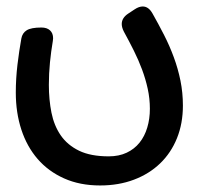

<svg xmlns="http://www.w3.org/2000/svg" viewBox="-20 -521 617 593"><path d="M45.9 -401.9Q48.8 -418.9 62.5 -427.5Q76.2 -436 107.9 -436Q125 -436 134.5 -427.2Q144 -418.5 144 -402.8Q144 -400.4 143.6 -398.4Q143.1 -396.5 143.1 -394Q137.7 -362.3 134.3 -328.1Q130.9 -293.9 130.9 -258.8Q130.9 -213.4 138.9 -173.1Q147 -132.8 167.7 -102.8Q188.5 -72.8 224.4 -55.4Q260.3 -38.1 315.9 -38.1Q347.2 -38.1 371.1 -49.3Q395 -60.5 410.9 -80.3Q426.8 -100.1 434.8 -127Q442.9 -153.8 442.9 -185.1Q442.9 -216.3 436.3 -246.6Q429.7 -276.9 418.7 -306.4Q407.7 -335.9 393.3 -364.7Q378.9 -393.6 362.8 -422.9Q356 -436 356 -446.8Q356 -465.8 376 -479L396 -492.2Q409.2 -501 420.9 -501Q439 -501 451.2 -479Q469.7 -446.3 486.8 -412.8Q503.9 -379.4 516.8 -344.2Q529.8 -309.1 537.4 -271.7Q544.9 -234.4 544.9 -194.8Q544.9 -139.6 526.6 -94.2Q508.3 -48.8 474.6 -16.4Q440.9 16.1 393.8 33.9Q346.7 51.8 289.1 51.8Q226.6 51.8 178 30Q129.4 8.3 96.2 -30Q63 -68.4 45.9 -120.8Q28.8 -173.3 28.8 -234.9Q28.8 -277.8 33.9 -321Q39.1 -364.3 45.9 -401.9Z"/></svg>

Font: Gochi Hand
Style: Regular
Weight: 400
Designer: Juan Pablo del Peral
Foundry: Juan Pablo del Peral
Version: Version 1.001